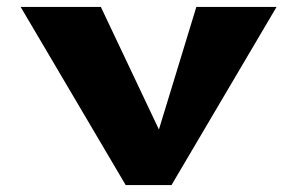

<svg xmlns="http://www.w3.org/2000/svg" viewBox="-20 -533 856 553"><path d="M270.5 -513H39.5L342 0H474L776.5 -513H545.5L437.7 -160Z"/></svg>

Font: Hussar
Style: BdWide
Weight: 700
Foundry: Cannot Into Space Fonts
Version: Version 2.00